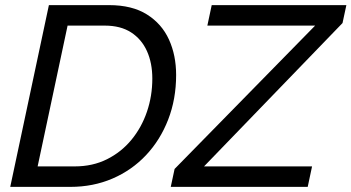

<svg xmlns="http://www.w3.org/2000/svg" viewBox="-20 -730 1373 750"><path d="M171 -710H406Q496 -710 554 -673.5Q612 -637 640 -575.5Q668 -514 668 -437Q668 -343 637 -263Q606 -183 550.5 -124Q495 -65 419.5 -32.5Q344 0 255 0H20ZM272 -80Q342 -80 398 -108Q454 -136 493.5 -184Q533 -232 554 -293.5Q575 -355 575 -423Q575 -484 554 -530.5Q533 -577 492 -603.5Q451 -630 389 -630H244L127 -80ZM662 -70 1211 -630H790L807 -710H1333L1318 -640L777 -80H1199L1182 0H647Z"/></svg>

Font: Raleway Thin Medium
Style: Italic
Weight: 500
Italic angle: -12°
Version: Version 4.026